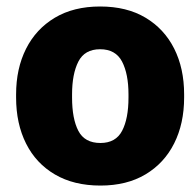

<svg xmlns="http://www.w3.org/2000/svg" viewBox="-20 -558 600 588"><path d="M287.6 10.3Q206.1 10.3 148.2 -23.7Q90.3 -57.6 59.8 -118.4Q29.3 -179.2 29.3 -259.3V-269Q29.3 -348.1 59.8 -408.7Q90.3 -469.2 147.9 -503.7Q205.6 -538.1 286.6 -538.1Q368.2 -538.1 425.5 -503.9Q482.9 -469.7 513.4 -409.2Q543.9 -348.6 543.9 -269V-259.3Q543.9 -179.7 513.4 -118.9Q482.9 -58.1 425.5 -23.9Q368.2 10.3 287.6 10.3ZM287.6 -120.1Q334.5 -120.1 354 -157.5Q373.5 -194.8 373.5 -259.3V-269Q373.5 -331.5 353.8 -369.4Q334 -407.2 286.6 -407.2Q239.3 -407.2 220 -369.4Q200.7 -331.5 200.7 -269V-259.3Q200.7 -194.3 220 -157.2Q239.3 -120.1 287.6 -120.1Z"/></svg>

Font: Roboto Slab Black
Style: Regular
Weight: 900
Designer: Google
Version: Version 2.000; ttfautohint (v1.8.1.43-b0c9)